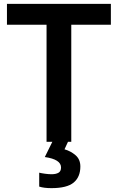

<svg xmlns="http://www.w3.org/2000/svg" viewBox="-20 -734 610 994"><path d="M349 0H221V-606H16V-714H554V-606H349ZM396 128Q396 182 361.5 211Q327 240 246 240Q227 240 211 238Q195 236 183 232V160Q195 163 213.5 165.5Q232 168 247 168Q269 168 282.5 160.5Q296 153 296 133Q296 91 212 79L251 0H332L314 39Q346 48 371 69.5Q396 91 396 128Z"/></svg>

Font: Noto Sans SemiBold
Style: Regular
Weight: 600
Designer: Monotype Design Team
Foundry: Monotype Imaging Inc.
Version: Version 2.007